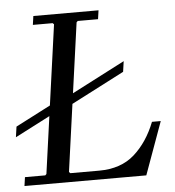

<svg xmlns="http://www.w3.org/2000/svg" viewBox="-59 -716 696 763"><g transform="rotate(-5 289.5 -335.0)"><path d="M179 -323 444 -460 438 -418 173 -281ZM175 -291 -9 -196 -3 -238 181 -333ZM535 -210H570L494 0H8L13 -35H94L99 -40L181 -630L176 -635H97L102 -670H362L357 -635H276L271 -630L189 -40L194 -35H309Q396 -35 450 -83Q504 -131 535 -210Z"/></g></svg>

Font: Brygada 1918
Style: Italic
Weight: 400
Italic angle: -8°
Designer: Mateusz Machalski | Borys Kosmynka | Przemek Hoffer
Foundry: NIEPODLEGLA 2018
Version: Version 3.006